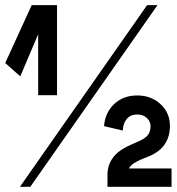

<svg xmlns="http://www.w3.org/2000/svg" viewBox="-25 -720 681 740"><path d="M122.1 -353H194.8V-700.2H97.2L-4.9 -477.1L53.2 -425.8L122.1 -587.9ZM51.8 0H91.8L582 -700.2H542ZM376 -233.9 448.2 -216.8Q449.2 -245.1 463.9 -262Q478.5 -278.8 503.9 -278.8Q526.4 -278.8 540.8 -265.4Q555.2 -252 555.2 -233.9Q555.2 -211.9 543.9 -198.2Q532.7 -184.6 503.9 -172.9Q458.5 -153.8 439.9 -140.6Q392.6 -107.4 389.2 -53.2V0H636.2V-70.8H472.2Q474.1 -75.7 478.8 -80.6Q483.4 -85.4 488 -88.9Q492.7 -92.3 501.5 -96.9Q510.3 -101.6 515.4 -103.8Q520.5 -106 531.2 -110.4Q542 -114.7 545.9 -116.2Q629.9 -149.4 629.9 -234.9Q629.9 -285.2 593.8 -318.6Q557.6 -352.1 503.9 -352.1Q449.7 -352.1 414.8 -318.8Q379.9 -285.6 376 -233.9Z"/></svg>

Font: Cakra Normal
Style: Regular
Weight: 400
Designer: Lucia Kollert, Vojtech Kollert
Foundry: OoM Type
Version: Version 1.000;Glyphs 3.1.1 (3148)